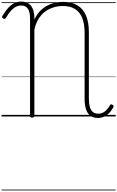

<svg xmlns="http://www.w3.org/2000/svg" viewBox="-20 -1477 1487 2435"><path d="M1222 19Q1165 19 1127.5 -8Q1090 -35 1071.5 -89.5Q1053 -144 1053 -226V-1060Q1053 -1174 1022.5 -1249.5Q992 -1325 930.5 -1363Q869 -1401 776 -1401Q720 -1401 671 -1387.5Q622 -1374 580 -1349Q538 -1324 505 -1287Q472 -1250 449.5 -1203Q427 -1156 416 -1100V-5Q416 5 409.5 9.5Q403 14 388 14Q374 14 367.5 9.5Q361 5 361 -5V-1242Q361 -1324 334 -1365.5Q307 -1407 248 -1407Q214 -1407 182 -1391Q150 -1375 118.5 -1340.5Q87 -1306 53 -1248Q48 -1240 40 -1238Q32 -1236 20 -1243Q8 -1250 6.5 -1258.5Q5 -1267 11 -1276Q47 -1337 84.5 -1377.5Q122 -1418 163 -1437.5Q204 -1457 249 -1457Q294 -1457 325.5 -1441.5Q357 -1426 377 -1398.5Q397 -1371 406.5 -1332.5Q416 -1294 416 -1247V-1229Q440 -1282 476 -1323.5Q512 -1365 559 -1394Q606 -1423 663 -1438Q720 -1453 784 -1453Q890 -1453 962 -1409.5Q1034 -1366 1070.5 -1280.5Q1107 -1195 1107 -1070V-229Q1107 -162 1120 -119Q1133 -76 1159.5 -55.5Q1186 -35 1228 -35Q1258 -35 1284 -47.5Q1310 -60 1332.5 -83.5Q1355 -107 1373 -140Q1379 -151 1387 -153Q1395 -155 1405 -149Q1417 -142 1419.5 -134Q1422 -126 1416 -115Q1400 -85 1379.5 -60Q1359 -35 1334 -17Q1309 1 1281 10Q1253 19 1222 19ZM0 928H1447V938H0ZM0 -20H1447V0H0ZM0 -505H1447V-500H0ZM0 -1448H1447V-1438H0Z"/></svg>

Font: Playwrite ID Guides
Style: Regular
Weight: 400
Designer: Veronika Burian, José Scaglione
Foundry: TypeTogether
Version: Version 1.003